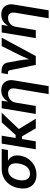

<svg xmlns="http://www.w3.org/2000/svg" viewBox="1108 -1696 792 3048"><g transform="rotate(-90 1504.0 -172.0)"><path d="M254.4 11.2Q175.3 11.2 122.6 -23.7Q69.8 -58.6 48.3 -120.8Q26.9 -183.1 40.5 -266.1Q54.2 -349.1 96.4 -410.9Q138.7 -472.7 202.6 -506.8Q266.6 -541 345.2 -541H662.6L646.5 -441.9H413.1L328.6 -438Q285.2 -438 252.2 -415.8Q219.2 -393.6 198.2 -355Q177.2 -316.4 168.9 -266.6Q160.6 -216.8 168.7 -177.2Q176.8 -137.7 202.1 -114.7Q227.5 -91.8 271 -91.8Q314.5 -91.8 347.7 -114.5Q380.9 -137.2 402.3 -177Q423.8 -216.8 431.6 -266.6Q440.4 -317.4 431.9 -355.7Q423.3 -394 397.9 -416Q372.6 -438 329.1 -438L334.5 -471.7Q391.1 -471.7 436.5 -458Q481.9 -444.3 512 -416.3Q542 -388.2 554 -345.9Q565.9 -303.7 556.6 -246.6Q544.4 -172.9 502.7 -114.7Q460.9 -56.6 397.2 -22.7Q333.5 11.2 254.4 11.2Z M874 -541 784.7 0H658.2L748 -541ZM1238.3 -541 931.2 -218.3H786.1L801.8 -319.8H885.7L1085.4 -541ZM990.2 0 861.3 -223.1 962.9 -296.4 1144 0Z M1397.9 -314.9 1345.7 0H1219.2L1309.1 -541H1429.2L1408.7 -406.7H1396Q1419.9 -454.1 1448.2 -485.6Q1476.6 -517.1 1512.2 -532.7Q1547.9 -548.3 1591.8 -548.3Q1647.5 -548.3 1687.3 -524.4Q1727.1 -500.5 1744.9 -454.3Q1762.7 -408.2 1751.5 -342.3L1661.1 204.1H1534.2L1622.1 -323.2Q1631.3 -379.4 1610.6 -409.9Q1589.8 -440.4 1540.5 -440.4Q1507.3 -440.4 1477.1 -426Q1446.8 -411.6 1425.8 -383.8Q1404.8 -356 1397.9 -314.9Z M1997.6 0 1912.6 -412.1Q1909.2 -428.2 1899.9 -435.3Q1890.6 -442.4 1871.6 -442.4H1850.6L1867.2 -543.9H1890.6Q1957.5 -543.9 1992.4 -519.3Q2027.3 -494.6 2036.1 -440.4L2070.8 -248.5Q2079.6 -198.2 2083.7 -146.7Q2087.9 -95.2 2092.3 -43.5H2061Q2083 -95.7 2103.8 -147Q2124.5 -198.2 2149.9 -248.5L2296.4 -541H2430.2L2138.2 0Z M2601.6 -314.9 2549.3 0H2422.9L2512.7 -541H2632.8L2612.3 -406.7H2599.6Q2623.5 -454.1 2651.9 -485.6Q2680.2 -517.1 2715.8 -532.7Q2751.5 -548.3 2795.4 -548.3Q2851.1 -548.3 2890.9 -524.4Q2930.7 -500.5 2948.5 -454.3Q2966.3 -408.2 2955.1 -342.3L2864.7 204.1H2737.8L2825.7 -323.2Q2835 -379.4 2814.2 -409.9Q2793.5 -440.4 2744.1 -440.4Q2710.9 -440.4 2680.7 -426Q2650.4 -411.6 2629.4 -383.8Q2608.4 -356 2601.6 -314.9Z"/></g></svg>

Font: Inter 17pt SemiBold
Style: Italic
Weight: 600
Italic angle: -9.3988°
Version: Version 4.001;git-66647c0bb